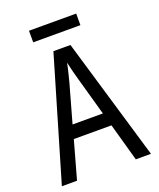

<svg xmlns="http://www.w3.org/2000/svg" viewBox="-157 -964 877 1059"><g transform="rotate(-20 281.5 -434.0)"><path d="M20 0 231 -716H331L543 0H454L392 -222H171L109 0ZM254 -521 192 -300H370L308 -521Q302 -542 294 -572.5Q286 -603 280 -631Q275 -603 267 -572Q259 -541 254 -521ZM143 -800V-868H420V-800Z"/></g></svg>

Font: Noto Sans Mono SemiCondensed
Style: Regular
Weight: 400
Width: 4
Designer: Monotype Design Team
Foundry: Monotype Imaging Inc.
Version: Version 2.014